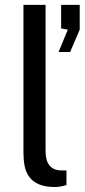

<svg xmlns="http://www.w3.org/2000/svg" viewBox="-20 -763 348 790"><path d="M207 6.5Q165 6.5 139.2 -5Q113.5 -16.5 99.8 -36Q86 -55.5 81.2 -80.8Q76.5 -106 76.5 -133V-743H167.5V-142Q167.5 -103 182.8 -83.5Q198 -64 225.5 -62L253.5 -61.5V-1.5Q242 2 229.5 4.2Q217 6.5 207 6.5ZM221 -549 259 -641 231.5 -646V-743H308V-641L268.5 -549Z"/></svg>

Font: Public Sans Thin
Style: Regular
Weight: 400
Version: Version 2.001